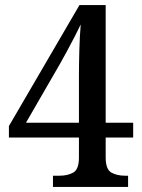

<svg xmlns="http://www.w3.org/2000/svg" viewBox="-20 -734 558 754"><path d="M188 0V-44H214Q246 -44 268 -56.5Q290 -69 290 -116V-194H15V-239L292 -714H395V-252H503V-194H395V-116Q395 -69 417 -56.5Q439 -44 471 -44H483V0ZM82 -252H290V-436Q290 -480 291.5 -535.5Q293 -591 297 -638Q290 -623 275 -593.5Q260 -564 243 -533Q226 -502 216 -484Z"/></svg>

Font: Noto Serif Thai SemiCondensed Medium
Style: Regular
Weight: 500
Width: 4
Designer: Monotype Design Team
Foundry: Monotype Imaging Inc.
Version: Version 2.002; ttfautohint (v1.8.4.7-5d5b)